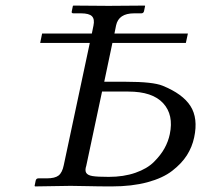

<svg xmlns="http://www.w3.org/2000/svg" viewBox="-20 -666 725 688"><path d="M345.7 -337.9 289.1 -71.8Q283.7 -55.7 288.8 -46.9Q293.9 -38.1 311 -35.2Q328.1 -32.2 369.6 -32.2Q423.3 -32.2 465.3 -46.9Q507.3 -61.5 531.7 -85.9Q556.2 -110.4 569.6 -134.8Q583 -159.2 588.4 -185.1Q603 -254.4 564.7 -296.1Q526.4 -337.9 439.9 -337.9ZM382.8 -512.2 353.5 -373H432.1Q527.8 -373 562.5 -358.9Q634.8 -329.6 662.6 -285.9Q690.4 -242.2 675.8 -173.8Q668.5 -139.2 649.7 -109.6Q630.9 -80.1 597.2 -54Q563.5 -27.8 508.1 -12.9Q452.6 2 380.4 2Q332 2 295.2 1Q258.3 0 232.9 0L105.5 2L104 0L107.9 -19Q109.9 -26.9 117.7 -26.9H147.5Q176.8 -26.9 189.9 -37.1Q203.1 -47.4 208.5 -74.2L301.8 -512.2H124L130.9 -545.9H309.1L314.9 -574.2Q319.8 -597.2 309.6 -607.7Q299.3 -618.2 270.5 -618.2H243.2Q234.9 -618.2 237.3 -626L241.2 -645L243.2 -646Q330.1 -645 369.1 -645L498.5 -646L500 -645L496.1 -626Q494.1 -618.2 486.3 -618.2H460.4Q405.3 -618.2 396 -575.2L390.1 -545.9H653.3L646 -512.2Z"/></svg>

Font: Linux Biolinum
Style: Italic
Weight: 400
Italic angle: -12°
Designer: Philipp H. Poll
Foundry: Philipp H. Poll
Version: Version 1.1.3 ; ttfautohint (v0.9)